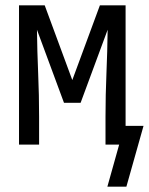

<svg xmlns="http://www.w3.org/2000/svg" viewBox="-20 -540 556 717"><path d="M381 157 425 0H374V-104Q374 -185 377.5 -266.5Q381 -348 382 -429L281 -156H219L118 -429Q119 -348 122.5 -266.5Q126 -185 126 -104V0H51V-520H147L250 -241L353 -520H449V-70H516L452 157Z"/></svg>

Font: Iosevka srxl
Style: Regular
Weight: 400
Monospace: yes
Designer: Belleve Invis
Foundry: Belleve Invis
Version: Version 33.0.1; ttfautohint (v1.8.3)